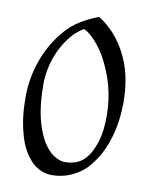

<svg xmlns="http://www.w3.org/2000/svg" viewBox="-82 -765 662 840"><g transform="rotate(10 249.5 -345.0)"><path d="M290 -704C246 -686 197 -662 164 -629C79 -544 34 -423 34 -303C34 -245 39 -192 55 -136C66 -94 87 -53 118 -22C142 1 174 14 207 14C262 14 315 -8 354 -46C390 -83 416 -129 432 -177C452 -234 460 -295 460 -356C460 -434 445 -513 405 -582C376 -632 340 -672 290 -704ZM234 -640C279 -621 324 -551 330 -539C374 -461 398 -375 398 -285C398 -245 395 -204 383 -166C373 -135 360 -106 337 -83C316 -61 283 -52 252 -52C232 -52 203 -65 184 -84C153 -115 135 -156 122 -199C106 -254 101 -313 101 -371C101 -452 129 -532 181 -595C197 -614 215 -628 234 -640Z"/></g></svg>

Font: Neo Euler
Style: Euler
Weight: 500
Designer: Hermann Zapf
Version: Version 000.002